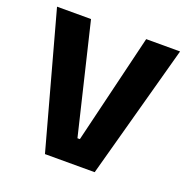

<svg xmlns="http://www.w3.org/2000/svg" viewBox="-117 -750 843 860"><g transform="rotate(20 305.0 -319.5)"><path d="M423.5 0H186.5L11.5 -639H173.5L299 -116.5H310.5L436.5 -639H598Z"/></g></svg>

Font: Anek Kannada
Style: Bold
Weight: 700
Version: Version 1.003